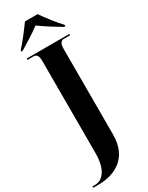

<svg xmlns="http://www.w3.org/2000/svg" viewBox="-314 -976 974 1262"><g transform="rotate(-30 173.0 -345.5)"><path d="M19 -781V-771H28C71 -797 140 -839 185 -873C230 -839 300 -797 343 -771H353V-781C316 -819 265 -886 234 -931H138C106 -886 55 -819 19 -781ZM-20 240H20C143 240 268 182 268 2V-644C268 -691 280 -704 306 -704H350V-714H26V-704H70C95 -704 107 -691 107 -646V50C107 171 61 230 -1 230H-20Z"/></g></svg>

Font: Noto Serif Display Condensed ExtraBold
Style: Regular
Weight: 800
Width: 3
Designer: Monotype Design Team
Foundry: Monotype Imaging Inc.
Version: Version 2.009